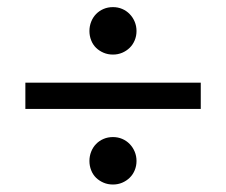

<svg xmlns="http://www.w3.org/2000/svg" viewBox="-20 -598 620 526"><path d="M49.5 -371.5H530V-299.5H49.5ZM225 -513Q225 -526.5 229.8 -538.5Q234.5 -550.5 243.2 -559.5Q252 -568.5 263.8 -573.5Q275.5 -578.5 289.5 -578.5Q303 -578.5 314.8 -573.5Q326.5 -568.5 335.2 -559.5Q344 -550.5 349 -538.5Q354 -526.5 354 -513Q354 -499.5 349 -487.5Q344 -475.5 335.2 -467Q326.5 -458.5 314.8 -453.5Q303 -448.5 289.5 -448.5Q275.5 -448.5 263.8 -453.5Q252 -458.5 243.2 -467Q234.5 -475.5 229.8 -487.5Q225 -499.5 225 -513ZM225 -157Q225 -170.5 229.8 -182.5Q234.5 -194.5 243.2 -203.5Q252 -212.5 263.8 -217.5Q275.5 -222.5 289.5 -222.5Q303 -222.5 314.8 -217.5Q326.5 -212.5 335.2 -203.5Q344 -194.5 349 -182.5Q354 -170.5 354 -157Q354 -143.5 349 -131.5Q344 -119.5 335.2 -111Q326.5 -102.5 314.8 -97.5Q303 -92.5 289.5 -92.5Q275.5 -92.5 263.8 -97.5Q252 -102.5 243.2 -111Q234.5 -119.5 229.8 -131.5Q225 -143.5 225 -157Z"/></svg>

Font: Lato Medium
Style: Regular
Weight: 500
Designer: Lukasz Dziedzic
Foundry: tyPoland Lukasz Dziedzic
Version: Version 2.006; 2014-01-15